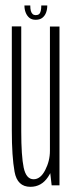

<svg xmlns="http://www.w3.org/2000/svg" viewBox="-20 -698 277 723"><path d="M174.5 0H204V-598H168V-57.5ZM60 -598.5H24.5V-206.5Q24.5 -108.5 34.8 -51.5Q45 5.5 94.5 5.5Q136 5.5 160.8 -31.5Q185.5 -68.5 185.5 -112.5L168 -130Q168 -92 150.2 -57.5Q132.5 -23 106.5 -23Q78.5 -23 69.2 -66.8Q60 -110.5 60 -203.5ZM114.5 -623.5Q130 -623.5 139.5 -631Q149 -638.5 153.5 -650.5Q158 -662.5 158 -677.5H135.5Q135.5 -665 133.5 -656.8Q131.5 -648.5 127 -644.8Q122.5 -641 114.5 -641Q107.5 -641 103 -645Q98.5 -649 96.2 -656.8Q94 -664.5 94 -677.5H72Q72 -662.5 76.8 -650.5Q81.5 -638.5 90.5 -631Q99.5 -623.5 114.5 -623.5Z"/></svg>

Font: Anybody ExtraCondensed ExtraLight
Style: Regular
Weight: 250
Width: 2
Version: Version 1.113;gftools[0.9.25]